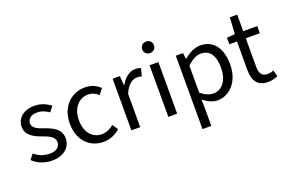

<svg xmlns="http://www.w3.org/2000/svg" viewBox="-109 -1094 2564 1699"><g transform="rotate(-20 1173.5 -244.5)"><path d="M209 12C324 12 387 -54 387 -133C387 -221 314 -254 238 -281C177 -302 135 -320 135 -364C135 -400 162 -434 224 -434C267 -434 302 -420 336 -395L374 -443C336 -475 284 -498 223 -498C117 -498 55 -438 55 -360C55 -280 125 -245 198 -219C253 -199 307 -178 307 -128C307 -86 276 -53 212 -53C152 -53 108 -71 66 -106L28 -58C73 -14 138 12 209 12Z M693 12C751 12 806 -10 850 -50L814 -103C785 -77 745 -57 700 -57C611 -57 551 -131 551 -242C551 -354 615 -429 703 -429C742 -429 773 -414 800 -389L841 -441C807 -473 763 -498 699 -498C574 -498 465 -405 465 -242C465 -81 564 12 693 12Z M957 0H1040V-312C1073 -394 1122 -423 1163 -423C1182 -423 1193 -421 1207 -417L1225 -488C1210 -495 1195 -498 1173 -498C1119 -498 1069 -459 1035 -398H1032L1025 -486H957Z M1305 0H1388V-486H1305ZM1347 -586C1379 -586 1402 -607 1402 -640C1402 -672 1379 -694 1347 -694C1315 -694 1292 -672 1292 -640C1292 -607 1315 -586 1347 -586Z M1552 205H1635V41L1633 -44C1677 -9 1723 12 1767 12C1878 12 1978 -85 1978 -250C1978 -401 1910 -498 1785 -498C1729 -498 1674 -467 1630 -430H1627L1620 -486H1552ZM1753 -58C1721 -58 1679 -71 1635 -108V-362C1682 -406 1723 -428 1764 -428C1855 -428 1892 -357 1892 -250C1892 -130 1833 -58 1753 -58Z M2243 12C2276 12 2309 3 2335 -9L2318 -68C2298 -59 2280 -56 2262 -56C2207 -56 2187 -90 2187 -149V-419H2319V-486H2187V-642H2118L2108 -486L2032 -481V-419H2104V-151C2104 -54 2139 12 2243 12Z"/></g></svg>

Font: SSansPro
Style: Regular
Weight: 400
Designer: Paul D. Hunt
Foundry: Adobe Systems Incorporated
Version: Version 3.006;hotconv 1.0.111;makeotfexe 2.5.65597